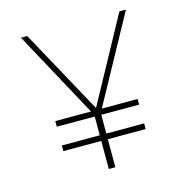

<svg xmlns="http://www.w3.org/2000/svg" viewBox="-99 -751 817 845"><g transform="rotate(-15 309.5 -329.0)"><path d="M324 0V-127.8H496.3V-153.5H324V-239H496.3V-264.7H333.2L548.7 -658.1H518.8L309.3 -273.9L98.8 -658.1H70.3L284 -264.7H121.3V-239H294.1V-153.5H121.3V-127.8H294.1V0Z"/></g></svg>

Font: Arad-FD-VF Thin
Style: Regular
Weight: 100
Designer: Mohammad Darvishi
Version: Version 1.010;September 21, 2024;FontCreator 15.0.0.2992 64-